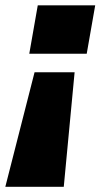

<svg xmlns="http://www.w3.org/2000/svg" viewBox="-27 -548 405 728"><path d="M84 -344.2 116.2 -527.8H334L301.8 -344.2ZM-6.8 160.2 104 -273.9H255.9L214.8 160.2Z"/></svg>

Font: Archivo Expanded ExtraBold
Style: Italic
Weight: 800
Width: 7
Italic angle: -10°
Designer: Hector Gatti
Foundry: Omnibus-Type
Version: Version 2.001